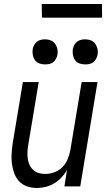

<svg xmlns="http://www.w3.org/2000/svg" viewBox="-20 -929 540 957"><path d="M163 8Q137 8 113.5 -0.5Q90 -9 74 -27Q58 -45 50 -68Q42 -91 39 -116Q36 -141 38 -167Q40 -193 44 -219L94 -520H173L121 -208Q118 -191 117 -174Q116 -157 118 -140.5Q120 -124 126.5 -109Q133 -94 144.5 -83Q156 -72 172 -67Q188 -62 205 -62Q228 -62 251.5 -70.5Q275 -79 292 -97Q309 -115 318 -137.5Q327 -160 331 -183L387 -520H466L380 0H301L314 -82Q303 -62 286.5 -44.5Q270 -27 250 -15Q230 -3 207.5 2.5Q185 8 163 8ZM404 -608Q389 -608 375.5 -613Q362 -618 354 -629.5Q346 -641 343.5 -655.5Q341 -670 343 -685Q345 -695 350.5 -705Q356 -715 364.5 -721.5Q373 -728 383.5 -730.5Q394 -733 405 -733Q420 -733 433.5 -727.5Q447 -722 455 -710.5Q463 -699 466 -684.5Q469 -670 466 -655Q464 -645 458.5 -635Q453 -625 444.5 -618.5Q436 -612 425.5 -610Q415 -608 404 -608ZM204 -608Q189 -608 175.5 -613Q162 -618 154 -629.5Q146 -641 143.5 -655.5Q141 -670 143 -685Q145 -695 150.5 -705Q156 -715 164.5 -721.5Q173 -728 183.5 -730.5Q194 -733 205 -733Q220 -733 233.5 -727.5Q247 -722 255 -710.5Q263 -699 266 -684.5Q269 -670 266 -655Q264 -645 258.5 -635Q253 -625 244.5 -618.5Q236 -612 225.5 -610Q215 -608 204 -608ZM189 -841 188 -909H488L489 -841Z"/></svg>

Font: Iosevka SS18
Style: Italic
Weight: 400
Italic angle: -9°
Monospace: yes
Designer: Belleve Invis
Foundry: Belleve Invis
Version: Version 25.1.1; ttfautohint (v1.8.4)